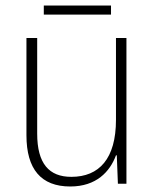

<svg xmlns="http://www.w3.org/2000/svg" viewBox="-20 -667 562 697"><path d="M383 -647H139V-614H383ZM439 -529H401V-232C401 -91 340 -25 239 -25C158 -25 115 -73 115 -182V-529H76V-176C76 -53 129 10 235 10C330 10 379 -44 401 -103H404L408 0H439Z"/></svg>

Font: Noto Sans Thai SemCond ExtLt
Style: Regular
Weight: 200
Width: 4
Designer: Monotype Design Team
Foundry: Monotype Imaging Inc.
Version: Version 2.002